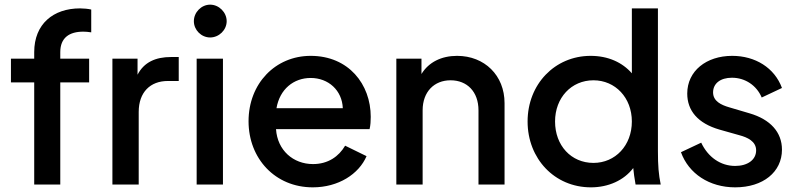

<svg xmlns="http://www.w3.org/2000/svg" viewBox="-20 -793 3425 825"><path d="M127 0H239V-439H363V-541H239V-569C239 -631 278 -657 338 -657C346 -657 361 -656 372 -654V-752C360 -755 339 -757 324 -757C209 -757 127 -690 127 -569V-541H27V-439H127Z M463 0H576V-312C576 -397 626 -445 701 -445H748V-548H715C649 -548 599 -526 571 -472V-541H463Z M825 0H938V-541H825ZM813 -702C813 -664 845 -632 883 -632C921 -632 954 -664 954 -702C954 -740 921 -773 883 -773C845 -773 813 -740 813 -702Z M1324 12C1434 12 1522 -45 1555 -122L1463 -167C1436 -121 1390 -88 1325 -88C1240 -88 1172 -147 1166 -238H1568C1572 -254 1573 -274 1573 -291C1573 -431 1478 -553 1315 -553C1163 -553 1048 -434 1048 -272C1048 -112 1162 12 1324 12ZM1168 -328C1182 -410 1242 -458 1315 -458C1391 -458 1450 -405 1453 -328Z M1683 0H1796V-319C1796 -399 1846 -448 1916 -448C1987 -448 2036 -399 2036 -319V0H2148V-350C2148 -469 2062 -553 1944 -553C1877 -553 1822 -526 1791 -475V-541H1683Z M2519 12C2594 12 2661 -18 2701 -71C2703 -50 2706 -28 2711 0H2819C2810 -44 2807 -81 2807 -144V-757H2695V-478C2654 -525 2593 -553 2518 -553C2364 -553 2247 -431 2247 -271C2247 -111 2363 12 2519 12ZM2365 -271C2365 -373 2435 -448 2530 -448C2624 -448 2695 -373 2695 -271C2695 -168 2624 -93 2530 -93C2434 -93 2365 -168 2365 -271Z M3139 12C3259 12 3340 -54 3340 -150C3340 -225 3290 -280 3201 -306L3113 -332C3079 -342 3044 -358 3044 -396C3044 -434 3075 -459 3125 -459C3182 -459 3231 -426 3253 -374L3340 -415C3308 -502 3225 -553 3126 -553C3015 -553 2933 -488 2933 -391C2933 -318 2978 -263 3072 -236L3157 -212C3191 -203 3229 -186 3229 -147C3229 -106 3192 -80 3139 -80C3076 -80 3022 -118 2993 -180L2906 -139C2939 -47 3028 12 3139 12Z"/></svg>

Font: Mluvka SemiBold
Style: Regular
Weight: 600
Designer: Modified by Jiří Krblich, Original typeface by Gumpita Rahayu
Foundry: Gumpita Rahayu & Jiří Krblich
Version: Version 2.000;Glyphs 3.1.1 (3134)